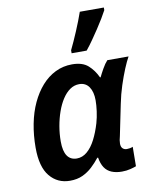

<svg xmlns="http://www.w3.org/2000/svg" viewBox="-89 -867 751 944"><g transform="rotate(-10 286.5 -395.0)"><path d="M184 10Q122 10 83.5 -36.5Q45 -83 45 -179Q45 -241 56 -297.5Q67 -354 88.5 -400Q110 -446 140 -480Q170 -514 208.5 -533Q247 -552 292 -552Q344 -552 372 -527Q400 -502 417 -465H420Q428 -482 441 -505Q454 -528 467 -542H573Q561 -521 546.5 -486Q532 -451 518 -408Q504 -365 495 -320L463 -164Q460 -154 458.5 -144.5Q457 -135 457 -127Q457 -111 465 -103Q473 -95 486 -95Q493 -95 501.5 -96.5Q510 -98 516 -101L515 -4Q505 0 485.5 5Q466 10 443 10Q414 10 392 1Q370 -8 357 -27.5Q344 -47 339 -78H335Q317 -55 295.5 -35Q274 -15 247 -2.5Q220 10 184 10ZM236 -92Q264 -92 287.5 -112Q311 -132 329 -167Q347 -202 360 -246Q368 -274 372 -304Q376 -334 376 -358Q376 -400 359 -425Q342 -450 310 -450Q285 -450 264 -435.5Q243 -421 226 -395Q209 -369 197 -335Q185 -301 178.5 -263.5Q172 -226 172 -188Q172 -139 188.5 -115.5Q205 -92 236 -92ZM300 -621Q309 -639 319 -661.5Q329 -684 339.5 -708.5Q350 -733 359 -756.5Q368 -780 375 -800H495V-787Q486 -770 472.5 -747.5Q459 -725 443 -701Q427 -677 410 -652.5Q393 -628 375 -606H300Z"/></g></svg>

Font: Noto Sans Display SemiBold
Style: Italic
Weight: 600
Italic angle: -12°
Designer: Monotype Design Team
Foundry: Monotype Imaging Inc.
Version: Version 2.003